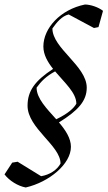

<svg xmlns="http://www.w3.org/2000/svg" viewBox="-41 -784 476 850"><path d="M-21 -12C0 16 39 40 73 46C177 22 273 -58 273 -134C273 -172 249 -208 220 -242C305 -295 343 -337 343 -396C343 -492 191 -570 191 -658C210 -685 233 -713 263 -720L375 -660L395 -664L415 -736C395 -752 360 -764 335 -764C227 -742 151 -660 151 -578C151 -542 170 -509 194 -479C113 -426 81 -381 81 -316C81 -216 227 -140 227 -60C212 -32 179 -10 141 -4L37 -68L13 -64ZM121 -396C141 -424 164 -447 203 -468C245 -418 297 -373 297 -325C286 -305 260 -281 208 -256C166 -303 121 -348 121 -396Z"/></svg>

Font: Mazius Display Extra italic
Style: Regular
Weight: 400
Italic angle: -17°
Designer: Alberto Casagrande & Collletttivo
Foundry: Collletttivo
Version: Version 2.000;Glyphs 3.2 (3217)